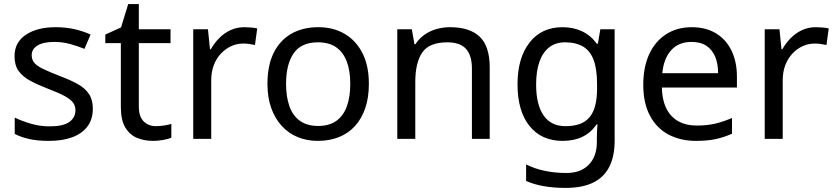

<svg xmlns="http://www.w3.org/2000/svg" viewBox="-20 -679 4088 939"><path d="M434 -148Q434 -96 408 -61Q382 -26 334 -8Q286 10 220 10Q164 10 123.5 1Q83 -8 52 -24V-104Q84 -88 129.5 -74.5Q175 -61 222 -61Q289 -61 319 -82.5Q349 -104 349 -140Q349 -160 338 -176Q327 -192 298.5 -208Q270 -224 217 -244Q165 -264 128 -284Q91 -304 71 -332Q51 -360 51 -404Q51 -472 106.5 -509Q162 -546 252 -546Q301 -546 343.5 -536.5Q386 -527 423 -510L393 -440Q359 -454 322 -464Q285 -474 246 -474Q192 -474 163.5 -456.5Q135 -439 135 -409Q135 -387 148 -371.5Q161 -356 191.5 -341.5Q222 -327 273 -307Q324 -288 360 -268Q396 -248 415 -219.5Q434 -191 434 -148Z M743 -62Q763 -62 784 -65.5Q805 -69 818 -73V-6Q804 1 778 5.5Q752 10 728 10Q686 10 650.5 -4.5Q615 -19 593 -55Q571 -91 571 -156V-468H495V-510L572 -545L607 -659H659V-536H814V-468H659V-158Q659 -109 682.5 -85.5Q706 -62 743 -62Z M1175 -546Q1190 -546 1207.5 -544.5Q1225 -543 1238 -540L1227 -459Q1214 -462 1198.5 -464Q1183 -466 1169 -466Q1138 -466 1110 -453Q1082 -440 1060 -416.5Q1038 -393 1025.5 -360Q1013 -327 1013 -286V0H925V-536H997L1007 -438H1011Q1028 -468 1052 -492.5Q1076 -517 1107 -531.5Q1138 -546 1175 -546Z M1784 -269Q1784 -202 1766.5 -150.5Q1749 -99 1716.5 -63Q1684 -27 1637.5 -8.5Q1591 10 1534 10Q1481 10 1436 -8.5Q1391 -27 1358 -63Q1325 -99 1306.5 -150.5Q1288 -202 1288 -269Q1288 -358 1318 -419.5Q1348 -481 1404 -513.5Q1460 -546 1537 -546Q1610 -546 1665.5 -513.5Q1721 -481 1752.5 -419.5Q1784 -358 1784 -269ZM1379 -269Q1379 -206 1395.5 -159.5Q1412 -113 1447 -88Q1482 -63 1536 -63Q1590 -63 1625 -88Q1660 -113 1676.5 -159.5Q1693 -206 1693 -269Q1693 -333 1676 -378Q1659 -423 1624.5 -447.5Q1590 -472 1535 -472Q1453 -472 1416 -418Q1379 -364 1379 -269Z M2181 -546Q2277 -546 2326 -499.5Q2375 -453 2375 -349V0H2288V-343Q2288 -408 2259 -440Q2230 -472 2168 -472Q2079 -472 2045 -422Q2011 -372 2011 -278V0H1923V-536H1994L2007 -463H2012Q2030 -491 2056.5 -509.5Q2083 -528 2115 -537Q2147 -546 2181 -546Z M2731 -546Q2784 -546 2826.5 -526Q2869 -506 2899 -465H2904L2916 -536H2986V9Q2986 85 2960 136.5Q2934 188 2881 214Q2828 240 2746 240Q2688 240 2639.5 231.5Q2591 223 2553 206V125Q2591 145 2642 156Q2693 167 2751 167Q2820 167 2859.5 126.5Q2899 86 2899 16V-5Q2899 -17 2900 -39.5Q2901 -62 2902 -71H2898Q2870 -30 2828.5 -10Q2787 10 2732 10Q2628 10 2569.5 -63Q2511 -136 2511 -267Q2511 -395 2569.5 -470.5Q2628 -546 2731 -546ZM2743 -472Q2698 -472 2666.5 -448Q2635 -424 2618.5 -378Q2602 -332 2602 -266Q2602 -167 2638.5 -114.5Q2675 -62 2745 -62Q2786 -62 2815 -72.5Q2844 -83 2863 -105.5Q2882 -128 2891 -163Q2900 -198 2900 -246V-267Q2900 -340 2883.5 -385Q2867 -430 2832 -451Q2797 -472 2743 -472Z M3363 -546Q3432 -546 3481.5 -516Q3531 -486 3557.5 -431.5Q3584 -377 3584 -304V-251H3217Q3219 -160 3263.5 -112.5Q3308 -65 3388 -65Q3439 -65 3478.5 -74.5Q3518 -84 3560 -102V-25Q3519 -7 3479 1.5Q3439 10 3384 10Q3308 10 3249.5 -21Q3191 -52 3158.5 -113.5Q3126 -175 3126 -264Q3126 -352 3155.5 -415Q3185 -478 3238.5 -512Q3292 -546 3363 -546ZM3362 -474Q3299 -474 3262.5 -433.5Q3226 -393 3219 -321H3492Q3492 -367 3478 -401Q3464 -435 3435.5 -454.5Q3407 -474 3362 -474Z M3970 -546Q3985 -546 4002.5 -544.5Q4020 -543 4033 -540L4022 -459Q4009 -462 3993.5 -464Q3978 -466 3964 -466Q3933 -466 3905 -453Q3877 -440 3855 -416.5Q3833 -393 3820.5 -360Q3808 -327 3808 -286V0H3720V-536H3792L3802 -438H3806Q3823 -468 3847 -492.5Q3871 -517 3902 -531.5Q3933 -546 3970 -546Z"/></svg>

Font: ubangla15
Style: Book
Weight: 400
Designer: Jelle Bosma - Monotype Design Team
Foundry: Monotype Imaging Inc.
Version: Version 2.003